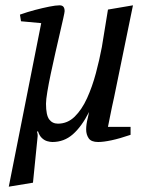

<svg xmlns="http://www.w3.org/2000/svg" viewBox="-20 -525 570 722"><path d="M13 177 135 -438 59 -445 55 -470Q83 -480 111.5 -487.5Q140 -495 165 -500Q190 -505 204 -505Q214 -505 218.5 -499.5Q223 -494 223 -483Q223 -479 218 -456.5Q213 -434 205 -399.5Q197 -365 188 -325.5Q179 -286 171 -248Q163 -210 158 -180Q153 -150 153 -135Q153 -92 165 -76Q177 -60 198 -60Q234 -60 261 -86.5Q288 -113 307.5 -156Q327 -199 340.5 -249.5Q354 -300 363 -348L386 -489L480 -505L409 -159Q405 -141 401 -122.5Q397 -104 393.5 -85.5Q390 -67 386 -48H471V-18Q430 -4 399.5 2.5Q369 9 349 9Q323 9 313.5 -5Q304 -19 304 -38Q304 -48 305.5 -58.5Q307 -69 310 -81Q313 -93 315 -104Q287 -49 254 -20Q221 9 177 9Q169 9 158 6Q147 3 137.5 -6Q128 -15 123 -31L119 -30Q121 -24 121.5 -19Q122 -14 121 -7L104 162Z"/></svg>

Font: Manuale
Style: Italic
Weight: 400
Italic angle: -11°
Designer: Eduardo Tunni / Pablo Cosgaya
Foundry: Eduardo Tunni / Pablo Cosgaya
Version: Version 1.002